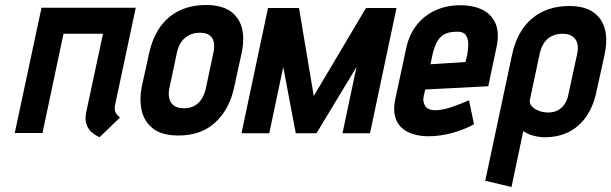

<svg xmlns="http://www.w3.org/2000/svg" viewBox="-20 -532 2445 768"><path d="M439 -106 523 -501H146L39 0H150L234 -397H392L325 -84Q319 -54 326 -34.5Q333 -15 345.5 -4Q358 7 368.5 12Q379 17 378 17L460 -62Q449 -70 443.5 -80Q438 -90 439 -106Z M917 -185 946 -317Q966 -409 929 -460.5Q892 -512 805 -512Q744 -512 697.5 -489.5Q651 -467 620.5 -424Q590 -381 576 -317L547 -185Q537 -134 547 -89.5Q557 -45 592.5 -17.5Q628 10 694 10Q786 10 842.5 -43.5Q899 -97 917 -185ZM834 -323 803 -177Q798 -155 787 -137Q776 -119 758.5 -109Q741 -99 716 -99Q689 -99 675 -110Q661 -121 657 -139Q653 -157 657 -177L688 -323Q694 -349 706.5 -366Q719 -383 737.5 -392Q756 -401 780 -401Q804 -401 817.5 -391.5Q831 -382 835 -364.5Q839 -347 834 -323Z M1444 -500 1235 -148 1176 -500H1052L946 1H1057L1113 -264L1163 1L1246 1L1406 -264L1350 1H1460L1566 -500Z M1675 -149 1681 -174 1933 -187 1966 -343Q1978 -399 1963 -436Q1948 -473 1911.5 -492Q1875 -511 1821 -511Q1767 -511 1722.5 -491Q1678 -471 1647.5 -433Q1617 -395 1605 -340L1561 -135Q1553 -97 1559.5 -69Q1566 -41 1584.5 -23Q1603 -5 1631.5 4Q1660 13 1695 13Q1740 13 1788 0Q1836 -13 1876 -35L1856 -131Q1821 -115 1784 -103Q1747 -91 1720 -91Q1707 -91 1697 -95Q1687 -99 1681.5 -107Q1676 -115 1674 -125.5Q1672 -136 1675 -149ZM1849 -313 1842 -284 1702 -275 1710 -314Q1717 -342 1726.5 -361.5Q1736 -381 1753.5 -392.5Q1771 -404 1802 -405Q1832 -407 1842.5 -392.5Q1853 -378 1853 -356Q1853 -334 1849 -313Z M2367 -171 2398 -312Q2418 -404 2381 -456Q2344 -508 2258 -508Q2167 -508 2107.5 -457.5Q2048 -407 2028 -312L1921 191L2026 216L2073 -7Q2081 -2 2090.5 2.5Q2100 7 2111 10Q2122 13 2134 15Q2146 17 2158 17Q2214 17 2256 -4.5Q2298 -26 2326.5 -68Q2355 -110 2367 -171ZM2289 -318 2254 -156Q2250 -133 2239 -116.5Q2228 -100 2211.5 -91Q2195 -82 2173 -82Q2161 -82 2147.5 -85Q2134 -88 2122 -95Q2110 -102 2103.5 -112Q2097 -122 2100 -135L2139 -318Q2145 -344 2157 -361.5Q2169 -379 2188 -388Q2207 -397 2230 -397Q2254 -397 2269 -387Q2284 -377 2289 -359.5Q2294 -342 2289 -318Z"/></svg>

Font: Advent Pro
Style: Italic
Weight: 400
Italic angle: -12°
Designer: VivaRado, Andreas Kalpakidis
Foundry: VivaRado, Andreas Kalpakidis
Version: Version 3.000